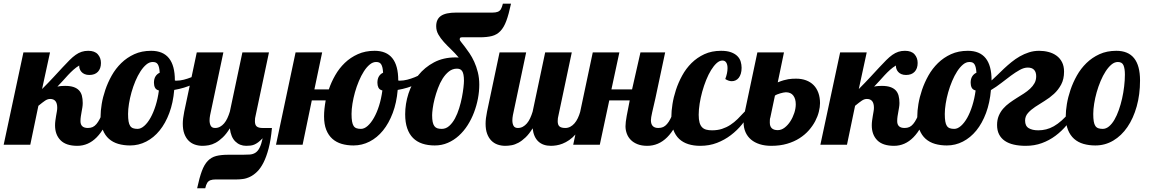

<svg xmlns="http://www.w3.org/2000/svg" viewBox="-58 -784 6246 1040"><path d="M543 -179.2Q480 5.9 360.8 5.9Q299.8 5.9 270 -24.2Q240.2 -54.2 240.2 -105Q240.2 -117.2 241.9 -130.4Q243.7 -143.6 245.8 -156.2Q248 -168.9 250 -180.2Q252 -191.4 252 -200.2Q252 -248 213.9 -248Q206.5 -248 200.2 -245.8Q193.8 -243.7 186.5 -239Q179.2 -234.4 170.4 -227.3Q161.6 -220.2 149.9 -210.9L106 0H-38.1L68.8 -500H212.9L169.9 -301.8Q205.6 -337.4 232.4 -366.5Q259.3 -395.5 280.5 -418.5Q301.8 -441.4 318.8 -458.5Q335.9 -475.6 351.8 -486.8Q367.7 -498 384 -503.4Q400.4 -508.8 419.9 -508.8Q455.1 -508.8 471.9 -489.7Q488.8 -470.7 488.8 -442.9Q488.8 -412.6 472.4 -395.3Q456.1 -377.9 425.8 -377.9Q411.1 -377.9 400.4 -382.6Q389.6 -387.2 383.1 -394.8Q376.5 -402.3 373.5 -411.4Q370.6 -420.4 371.1 -429.2Q354 -418.9 339.4 -405.8Q324.7 -392.6 310.8 -377.7Q296.9 -362.8 282.7 -346.7Q268.6 -330.6 252.9 -314.9Q264.2 -317.4 275.1 -318.1Q286.1 -318.8 294.9 -318.8Q321.8 -318.8 340.1 -312.7Q358.4 -306.6 369.6 -294.9Q380.9 -283.2 385.5 -265.9Q390.1 -248.5 390.1 -226.1Q390.1 -214.4 388.2 -202.4Q386.2 -190.4 384 -178.5Q381.8 -166.5 379.9 -153.8Q377.9 -141.1 377.9 -127.9Q377.9 -90.8 418 -90.8Q433.1 -90.8 444.1 -95.9Q455.1 -101.1 464.4 -112.1Q473.6 -123 482.2 -139.6Q490.7 -156.2 501 -179.2Z M1063 -379.9Q1033.7 -349.1 987.3 -327.6Q940.9 -306.2 885.7 -296.9Q879.9 -227.5 859.1 -171.9Q838.4 -116.2 806.6 -77.1Q774.9 -38.1 733.9 -17.1Q692.9 3.9 647 3.9Q612.3 3.9 582.8 -4.6Q553.2 -13.2 532 -32Q510.7 -50.8 498.8 -80.8Q486.8 -110.8 486.8 -153.8Q486.8 -183.1 492.9 -220.5Q499 -257.8 512.5 -297.4Q525.9 -336.9 547.1 -374.8Q568.4 -412.6 598.9 -442.4Q629.4 -472.2 669.4 -490.5Q709.5 -508.8 760.7 -508.8Q889.2 -508.8 889.2 -349.1V-348.1Q891.6 -347.2 893.8 -347.2Q896 -347.2 899.9 -347.2Q917.5 -347.2 937.7 -352.3Q958 -357.4 978.5 -365.7Q999 -374 1018.6 -385Q1038.1 -396 1054.2 -407.2ZM802.7 -293.9Q787.1 -297.9 781.5 -309.3Q775.9 -320.8 775.9 -335.9Q775.9 -356.9 784.4 -370.4Q793 -383.8 807.1 -390.1Q806.2 -406.2 803.7 -417.2Q801.3 -428.2 796.9 -435.3Q792.5 -442.4 785.9 -445.3Q779.3 -448.2 769 -448.2Q751 -448.2 734.4 -434.3Q717.8 -420.4 702.9 -397.5Q688 -374.5 675.5 -345Q663.1 -315.4 654.3 -284.2Q645.5 -252.9 640.6 -222.4Q635.7 -191.9 635.7 -167Q635.7 -142.1 638.4 -126.5Q641.1 -110.8 647.2 -101.8Q653.3 -92.8 663.1 -89.4Q672.9 -85.9 687 -85.9Q705.1 -85.9 723.4 -102.1Q741.7 -118.2 757.3 -146Q772.9 -173.8 784.9 -211.9Q796.9 -250 802.7 -293.9Z M1154.8 188Q1128.4 188 1110.8 188Q1093.3 188 1082 192.1Q1070.8 196.3 1064.5 206.3Q1058.1 216.3 1053.7 235.8H1009.8Q1022 178.7 1035.2 143.1Q1048.3 107.4 1067.4 87.6Q1086.4 67.9 1113 61Q1139.6 54.2 1178.7 54.2H1256.8Q1278.3 54.2 1295.2 53Q1312 51.8 1325.2 43.5Q1338.4 35.2 1347.9 16.8Q1357.4 -1.5 1364.7 -35.2Q1351.1 -21 1340.1 -12.9Q1329.1 -4.9 1319.1 -0.7Q1309.1 3.4 1298.6 4.6Q1288.1 5.9 1275.9 5.9Q1240.7 5.9 1216.6 -17.8Q1192.4 -41.5 1187 -88.9Q1168 -58.1 1148.4 -39.6Q1128.9 -21 1109.9 -10.7Q1090.8 -0.5 1072.8 2.7Q1054.7 5.9 1039.1 5.9Q1016.6 5.9 997.1 -1Q977.5 -7.8 963.1 -22.5Q948.7 -37.1 940.4 -59.6Q932.1 -82 932.1 -113.8Q932.1 -127.4 934.1 -143.8Q936 -160.2 939.9 -179.2L1007.8 -500H1151.9L1080.1 -160.2Q1077.1 -144.5 1077.1 -131.8Q1077.1 -114.7 1083.5 -102.8Q1089.8 -90.8 1106.9 -90.8Q1121.6 -90.8 1133.8 -97.4Q1146 -104 1156 -115.7Q1166 -127.4 1173.6 -143.8Q1181.2 -160.2 1187 -179.2L1254.9 -500H1398.9L1327.1 -160.2Q1324.7 -151.9 1323.7 -143.8Q1322.8 -135.7 1322.8 -127.9Q1322.8 -106.9 1332.8 -98.9Q1342.8 -90.8 1363.8 -90.8H1415Q1409.2 -25.9 1397 20.3Q1384.8 66.4 1368.9 97.4Q1353 128.4 1334.2 146.5Q1315.4 164.6 1296.1 173.8Q1276.9 183.1 1258.3 185.5Q1239.7 188 1224.1 188Z M2272.9 -379.9Q2243.7 -349.1 2197.3 -327.6Q2150.9 -306.2 2096.2 -296.9Q2090.3 -227.5 2069.3 -171.9Q2048.3 -116.2 2016.6 -77.1Q1984.9 -38.1 1943.8 -17.1Q1902.8 3.9 1856.9 3.9Q1822.3 3.9 1793 -4.6Q1763.7 -13.2 1742.4 -32Q1721.2 -50.8 1709.2 -80.8Q1697.3 -110.8 1697.3 -153.8Q1697.3 -191.9 1706.1 -240.2H1630.9L1581.1 0H1437L1543 -500H1687L1645 -299.8H1723.1Q1736.3 -338.9 1757.8 -376.5Q1779.3 -414.1 1809.8 -443.4Q1840.3 -472.7 1880.4 -490.7Q1920.4 -508.8 1971.2 -508.8Q2099.1 -508.8 2099.1 -349.1V-348.1Q2101.6 -347.2 2103.8 -347.2Q2106 -347.2 2109.9 -347.2Q2127.4 -347.2 2147.7 -352.3Q2168 -357.4 2188.5 -365.7Q2209 -374 2228.5 -385Q2248 -396 2264.2 -407.2ZM2013.2 -293.9Q1997.6 -297.9 1991.9 -309.3Q1986.3 -320.8 1986.3 -335.9Q1986.3 -356.9 1994.6 -370.4Q2002.9 -383.8 2017.1 -390.1Q2016.1 -406.2 2013.7 -417.2Q2011.2 -428.2 2006.8 -435.3Q2002.4 -442.4 1995.8 -445.3Q1989.3 -448.2 1979 -448.2Q1961.4 -448.2 1944.6 -434.3Q1927.7 -420.4 1913.1 -397.5Q1898.4 -374.5 1886 -345Q1873.5 -315.4 1864.7 -284.2Q1856 -252.9 1851.1 -222.4Q1846.2 -191.9 1846.2 -167Q1846.2 -142.1 1848.9 -126.5Q1851.6 -110.8 1857.4 -101.8Q1863.3 -92.8 1873 -89.4Q1882.8 -85.9 1897 -85.9Q1915.5 -85.9 1933.6 -102.1Q1951.7 -118.2 1967.5 -146Q1983.4 -173.8 1995.4 -211.9Q2007.3 -250 2013.2 -293.9Z M2444.8 -582Q2439.5 -582 2435.8 -580.1Q2432.1 -578.1 2432.1 -569.8Q2432.1 -565.9 2439.9 -556.2Q2447.8 -546.4 2459.5 -531.2Q2471.2 -516.1 2485.1 -495.6Q2499 -475.1 2510.7 -449.5Q2522.5 -423.8 2530.3 -392.6Q2538.1 -361.3 2538.1 -325.2Q2538.1 -288.6 2530.8 -250Q2523.4 -211.4 2509.5 -174.8Q2495.6 -138.2 2474.9 -105.7Q2454.1 -73.2 2427.2 -48.8Q2400.4 -24.4 2367.7 -10.3Q2335 3.9 2296.9 3.9Q2259.3 3.9 2229.5 -6.1Q2199.7 -16.1 2179.2 -36.6Q2158.7 -57.1 2147.7 -89.1Q2136.7 -121.1 2136.7 -165Q2136.7 -221.7 2154.5 -276.9Q2172.4 -332 2207.3 -375.7Q2242.2 -419.4 2293 -446.3Q2343.8 -473.1 2409.7 -473.1Q2415 -473.1 2418.9 -472.7Q2422.9 -472.2 2426.8 -472.2Q2406.7 -496.1 2385.3 -516.6Q2363.8 -537.1 2345.9 -556.9Q2328.1 -576.7 2316.4 -597.2Q2304.7 -617.7 2304.7 -642.1Q2304.7 -680.2 2330.6 -698Q2356.4 -715.8 2413.1 -715.8H2564.9Q2592.3 -715.8 2609.6 -715.8Q2627 -715.8 2637.9 -720Q2648.9 -724.1 2655 -734.1Q2661.1 -744.1 2666 -764.2H2710Q2697.8 -706.5 2684.6 -670.9Q2671.4 -635.3 2652.3 -615.5Q2633.3 -595.7 2606.7 -588.9Q2580.1 -582 2541 -582ZM2335 -85.9Q2357.4 -85.9 2375.2 -101.8Q2393.1 -117.7 2406.5 -142.6Q2419.9 -167.5 2429.2 -197.8Q2438.5 -228 2444.1 -256.8Q2449.7 -285.6 2452.4 -309.8Q2455.1 -334 2455.1 -346.2Q2455.1 -365.7 2452.6 -378.7Q2450.2 -391.6 2445.3 -398.9Q2440.4 -406.2 2433.3 -409.2Q2426.3 -412.1 2417 -412.1Q2393.1 -412.1 2373.8 -397Q2354.5 -381.8 2339.6 -358.2Q2324.7 -334.5 2314 -305.4Q2303.2 -276.4 2296.1 -248.5Q2289.1 -220.7 2285.9 -196.8Q2282.7 -172.9 2282.7 -160.2Q2282.7 -138.2 2285.6 -123.8Q2288.6 -109.4 2294.9 -100.8Q2301.3 -92.3 2311 -89.1Q2320.8 -85.9 2335 -85.9Z M3127 -179.2Q3112.8 -138.7 3096.2 -108.9Q3079.6 -79.1 3061.8 -58.6Q3043.9 -38.1 3025.4 -25.4Q3006.8 -12.7 2989.3 -5.9Q2971.7 1 2955.6 3.4Q2939.5 5.9 2926.3 5.9Q2883.3 5.9 2857.9 -17.8Q2832.5 -41.5 2827.1 -88.9Q2808.1 -58.1 2788.6 -39.6Q2769 -21 2750 -10.7Q2731 -0.5 2712.9 2.7Q2694.8 5.9 2679.2 5.9Q2656.7 5.9 2637.2 -1Q2617.7 -7.8 2603.3 -22.5Q2588.9 -37.1 2580.6 -59.6Q2572.3 -82 2572.3 -113.8Q2572.3 -127.4 2574.2 -143.8Q2576.2 -160.2 2580.1 -179.2L2647.9 -500H2792L2720.2 -160.2Q2717.3 -144.5 2717.3 -131.8Q2717.3 -114.7 2723.6 -102.8Q2730 -90.8 2747.1 -90.8Q2761.7 -90.8 2773.9 -97.4Q2786.1 -104 2796.1 -115.7Q2806.2 -127.4 2813.7 -143.8Q2821.3 -160.2 2827.1 -179.2L2895 -500H3039.1L2967.3 -160.2Q2964.8 -151.9 2963.9 -143.8Q2962.9 -135.7 2962.9 -127.9Q2962.9 -106.9 2972.9 -98.9Q2982.9 -90.8 3003.9 -90.8Q3018.6 -90.8 3031 -97.4Q3043.5 -104 3053.7 -115.7Q3064 -127.4 3071.8 -143.8Q3079.6 -160.2 3085 -179.2Z M3633.8 -179.2Q3570.8 5.9 3447.8 5.9Q3417.5 5.9 3395.3 -2.9Q3373 -11.7 3358.6 -26.4Q3344.2 -41 3337.2 -60.3Q3330.1 -79.6 3330.1 -100.1Q3330.1 -120.6 3336.7 -156.5Q3343.3 -192.4 3353 -240.2H3242.2L3190.9 0H3046.9L3152.8 -500H3296.9L3253.9 -299.8H3365.7L3411.1 -500H3544.9L3492.2 -252Q3481 -203.6 3474.4 -174.6Q3467.8 -145.5 3467.8 -132.8Q3467.8 -90.8 3507.8 -90.8Q3522.9 -90.8 3534.2 -95.9Q3545.4 -101.1 3554.9 -112.1Q3564.5 -123 3573 -139.6Q3581.5 -156.2 3591.8 -179.2Z M4009.8 -179.2Q3988.8 -144 3961.7 -110.8Q3934.6 -77.6 3900.6 -51.8Q3866.7 -25.9 3825.4 -10Q3784.2 5.9 3734.9 5.9Q3699.2 5.9 3670.4 -3.2Q3641.6 -12.2 3621.1 -31.2Q3600.6 -50.3 3589.6 -80.3Q3578.6 -110.4 3578.6 -152.8Q3578.6 -181.6 3584.5 -219.5Q3590.3 -257.3 3603.3 -296.9Q3616.2 -336.4 3637 -374.5Q3657.7 -412.6 3687.7 -442.4Q3717.8 -472.2 3757.3 -490.5Q3796.9 -508.8 3847.7 -508.8Q3880.9 -508.8 3902.3 -500.7Q3923.8 -492.7 3936.5 -479.7Q3949.2 -466.8 3954.1 -450.2Q3959 -433.6 3959 -417Q3959 -398.4 3954.8 -385Q3950.7 -371.6 3943.4 -362.3Q3936 -353 3926.3 -348.6Q3916.5 -344.2 3905.8 -344.2Q3888.7 -344.2 3870.6 -356Q3882.8 -388.2 3882.8 -415Q3882.8 -433.6 3876 -444.8Q3869.1 -456.1 3855 -456.1Q3839.4 -456.1 3823.7 -441.9Q3808.1 -427.7 3793.7 -404.3Q3779.3 -380.9 3767.1 -350.6Q3754.9 -320.3 3745.8 -287.6Q3736.8 -254.9 3731.7 -222.4Q3726.6 -189.9 3726.6 -162.1Q3726.6 -136.7 3731.2 -120.4Q3735.8 -104 3744.9 -94.7Q3753.9 -85.4 3767.3 -81.8Q3780.8 -78.1 3798.8 -78.1Q3828.6 -78.1 3852.8 -85.9Q3877 -93.8 3897.9 -107.4Q3918.9 -121.1 3937.7 -139.6Q3956.5 -158.2 3975.6 -179.2Z M4044.4 -500H4188.5L4154.8 -337.9Q4172.4 -345.2 4186.3 -349.1Q4200.2 -353 4211.9 -355Q4223.6 -356.9 4233.9 -357.4Q4244.1 -357.9 4254.4 -357.9Q4284.2 -357.9 4308.3 -348.9Q4332.5 -339.8 4349.1 -323Q4365.7 -306.2 4374.8 -281.2Q4383.8 -256.3 4383.8 -225.1Q4383.8 -204.1 4377.4 -178.7Q4371.1 -153.3 4357.7 -127.7Q4344.2 -102.1 4323.2 -78.1Q4302.2 -54.2 4272.9 -35.4Q4243.7 -16.6 4205.6 -5.4Q4167.5 5.9 4119.6 5.9Q4085 5.9 4057.1 -2.9Q4029.3 -11.7 4010 -28.1Q3990.7 -44.4 3980.2 -68.1Q3969.7 -91.8 3969.7 -122.1Q3969.7 -136.2 3971.2 -150.6Q3972.7 -165 3976.6 -179.2ZM4114.7 -147.9Q4112.3 -142.1 4112.1 -133.8Q4111.8 -125.5 4111.8 -120.1Q4111.8 -79.1 4154.8 -79.1Q4174.3 -79.1 4191.9 -92.5Q4209.5 -106 4222.9 -126.7Q4236.3 -147.5 4244.4 -172.1Q4252.4 -196.8 4252.4 -219.2Q4252.4 -248.5 4239 -266.4Q4225.6 -284.2 4198.7 -284.2Q4193.4 -284.2 4185.1 -282.5Q4176.8 -280.8 4168.2 -278.3Q4159.7 -275.9 4151.9 -272.7Q4144 -269.5 4139.6 -266.1Z M4966.8 -179.2Q4903.8 5.9 4784.7 5.9Q4723.6 5.9 4693.8 -24.2Q4664.1 -54.2 4664.1 -105Q4664.1 -117.2 4665.8 -130.4Q4667.5 -143.6 4669.7 -156.2Q4671.9 -168.9 4673.8 -180.2Q4675.8 -191.4 4675.8 -200.2Q4675.8 -248 4637.7 -248Q4630.4 -248 4624 -245.8Q4617.7 -243.7 4610.4 -239Q4603 -234.4 4594.2 -227.3Q4585.4 -220.2 4573.7 -210.9L4529.8 0H4385.7L4492.7 -500H4636.7L4593.8 -301.8Q4629.4 -337.4 4656.2 -366.5Q4683.1 -395.5 4704.3 -418.5Q4725.6 -441.4 4742.7 -458.5Q4759.8 -475.6 4775.6 -486.8Q4791.5 -498 4807.9 -503.4Q4824.2 -508.8 4843.8 -508.8Q4878.9 -508.8 4895.8 -489.7Q4912.6 -470.7 4912.6 -442.9Q4912.6 -412.6 4896.2 -395.3Q4879.9 -377.9 4849.6 -377.9Q4835 -377.9 4824.2 -382.6Q4813.5 -387.2 4806.9 -394.8Q4800.3 -402.3 4797.4 -411.4Q4794.4 -420.4 4794.9 -429.2Q4777.8 -418.9 4763.2 -405.8Q4748.5 -392.6 4734.6 -377.7Q4720.7 -362.8 4706.5 -346.7Q4692.4 -330.6 4676.8 -314.9Q4688 -317.4 4699 -318.1Q4710 -318.8 4718.8 -318.8Q4745.6 -318.8 4763.9 -312.7Q4782.2 -306.6 4793.5 -294.9Q4804.7 -283.2 4809.3 -265.9Q4814 -248.5 4814 -226.1Q4814 -214.4 4812 -202.4Q4810.1 -190.4 4807.9 -178.5Q4805.7 -166.5 4803.7 -153.8Q4801.8 -141.1 4801.8 -127.9Q4801.8 -90.8 4841.8 -90.8Q4856.9 -90.8 4867.9 -95.9Q4878.9 -101.1 4888.2 -112.1Q4897.5 -123 4906 -139.6Q4914.6 -156.2 4924.8 -179.2Z M5772.9 -179.2Q5749 -141.1 5720.9 -107.4Q5692.9 -73.7 5659.2 -48.6Q5625.5 -23.4 5585.4 -8.8Q5545.4 5.9 5498 5.9Q5462.4 5.9 5433.6 -0.7Q5404.8 -7.3 5384.8 -21Q5364.7 -34.7 5353.8 -55.9Q5342.8 -77.1 5342.8 -106.9Q5342.8 -134.8 5351.8 -156.5Q5360.8 -178.2 5375.7 -195.3Q5390.6 -212.4 5409.7 -226.3Q5428.7 -240.2 5448.7 -252.7Q5468.8 -265.1 5487.8 -277.3Q5506.8 -289.6 5521.7 -303.5Q5536.6 -317.4 5545.7 -333.7Q5554.7 -350.1 5554.7 -371.1Q5554.7 -393.1 5543.5 -405.5Q5532.2 -418 5508.8 -418Q5488.8 -418 5465.8 -405.3Q5442.9 -392.6 5418 -374.3Q5393.1 -356 5366 -334.7Q5338.9 -313.5 5311 -296.9H5309.6Q5303.7 -227.5 5283 -171.9Q5262.2 -116.2 5230.5 -77.1Q5198.7 -38.1 5157.7 -17.1Q5116.7 3.9 5070.8 3.9Q5036.1 3.9 5006.6 -4.6Q4977.1 -13.2 4955.8 -32Q4934.6 -50.8 4922.6 -80.8Q4910.6 -110.8 4910.6 -153.8Q4910.6 -183.1 4916.7 -220.5Q4922.9 -257.8 4936.3 -297.4Q4949.7 -336.9 4970.9 -374.8Q4992.2 -412.6 5022.7 -442.4Q5053.2 -472.2 5093.3 -490.5Q5133.3 -508.8 5184.6 -508.8Q5313 -508.8 5313 -349.1V-348.1Q5327.6 -360.8 5344.5 -377.7Q5361.3 -394.5 5380.4 -412.4Q5399.4 -430.2 5420.7 -447.5Q5441.9 -464.8 5465.8 -478.5Q5489.7 -492.2 5515.9 -500.5Q5542 -508.8 5570.8 -508.8Q5597.2 -508.8 5621.6 -502.4Q5646 -496.1 5664.8 -482.4Q5683.6 -468.8 5694.6 -447.3Q5705.6 -425.8 5705.6 -396Q5705.6 -355 5689.9 -325.9Q5674.3 -296.9 5650.9 -275.4Q5627.4 -253.9 5600.1 -237.3Q5572.8 -220.7 5549.3 -205.1Q5525.9 -189.5 5510.3 -171.9Q5494.6 -154.3 5494.6 -130.9Q5494.6 -101.6 5514.2 -89.8Q5533.7 -78.1 5565.9 -78.1Q5587.9 -78.1 5608.6 -83.3Q5629.4 -88.4 5650.4 -100.3Q5671.4 -112.3 5693.1 -131.6Q5714.8 -150.9 5738.8 -179.2ZM5226.6 -293.9Q5210.9 -297.9 5205.3 -309.3Q5199.7 -320.8 5199.7 -335.9Q5199.7 -356.9 5208.3 -370.4Q5216.8 -383.8 5231 -390.1Q5230 -406.2 5227.5 -417.2Q5225.1 -428.2 5220.7 -435.3Q5216.3 -442.4 5209.7 -445.3Q5203.1 -448.2 5192.9 -448.2Q5174.8 -448.2 5158.2 -434.3Q5141.6 -420.4 5126.7 -397.5Q5111.8 -374.5 5099.4 -345Q5086.9 -315.4 5078.1 -284.2Q5069.3 -252.9 5064.5 -222.4Q5059.6 -191.9 5059.6 -167Q5059.6 -142.1 5062.3 -126.5Q5064.9 -110.8 5071 -101.8Q5077.1 -92.8 5086.9 -89.4Q5096.7 -85.9 5110.8 -85.9Q5128.9 -85.9 5147.2 -102.1Q5165.5 -118.2 5181.2 -146Q5196.8 -173.8 5208.7 -211.9Q5220.7 -250 5226.6 -293.9Z M5875 3.9Q5840.3 3.9 5810.8 -4.6Q5781.2 -13.2 5760 -32Q5738.8 -50.8 5726.8 -80.8Q5714.8 -110.8 5714.8 -153.8Q5714.8 -183.1 5720.9 -220.5Q5727.1 -257.8 5740.5 -297.4Q5753.9 -336.9 5775.1 -374.8Q5796.4 -412.6 5826.9 -442.4Q5857.4 -472.2 5897.5 -490.5Q5937.5 -508.8 5988.8 -508.8Q6117.2 -508.8 6117.2 -348.1Q6117.2 -272 6099.1 -207.5Q6081.1 -143.1 6048.8 -95.9Q6016.6 -48.8 5972.2 -22.5Q5927.7 3.9 5875 3.9ZM5915 -85.9Q5933.1 -85.9 5949.2 -99.4Q5965.3 -112.8 5978.5 -135.5Q5991.7 -158.2 6002.2 -188Q6012.7 -217.8 6020 -250.2Q6027.3 -282.7 6031.2 -316.2Q6035.2 -349.6 6035.2 -379.9Q6035.2 -412.1 6027.6 -430.2Q6020 -448.2 5997.1 -448.2Q5979 -448.2 5962.4 -434.3Q5945.8 -420.4 5930.9 -397.5Q5916 -374.5 5903.6 -345Q5891.1 -315.4 5882.3 -284.2Q5873.5 -252.9 5868.7 -222.4Q5863.8 -191.9 5863.8 -167Q5863.8 -142.1 5866.5 -126.5Q5869.1 -110.8 5875.2 -101.8Q5881.3 -92.8 5891.1 -89.4Q5900.9 -85.9 5915 -85.9Z"/></svg>

Font: Lobster
Style: Regular
Weight: 400
Designer: Pablo Impallari
Foundry: Pablo Impallari
Version: Version 1.007; ttfautohint (v1.1) -l 8 -r 50 -G 50 -x 14 -D 